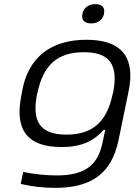

<svg xmlns="http://www.w3.org/2000/svg" viewBox="-20 -701 649 927"><path d="M86 -256 84 -244C49 -78 108 9 277 9C374 9 432 -20 481 -74H488L474 -8C451 98 388 146 254 146C205 146 142 140 92 129L80 187C134 200 192 206 247 206C428 206 519 131 552 -23L600 -256C635 -419 573 -509 397 -509C227 -509 114 -425 86 -256ZM159 -247 161 -253C188 -385 256 -449 385 -449C513 -449 552 -385 526 -253L524 -247C497 -118 432 -51 301 -51C172 -51 133 -115 159 -247ZM378 -633C372 -606 386 -588 421 -588C454 -588 476 -606 482 -633V-635C488 -663 474 -681 441 -681C406 -681 384 -663 378 -635Z"/></svg>

Font: LT Wave Light
Style: Italic
Weight: 300
Designer: Daniel Lyons
Version: Version 2.5 (Glyphs App)